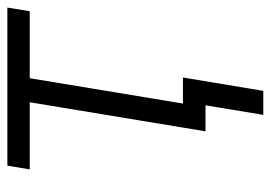

<svg xmlns="http://www.w3.org/2000/svg" viewBox="-126 -450 732 519"><g transform="rotate(-90 239.5 -190.0)"><path d="M144.5 0 223.1 -475.1H41.5L51.8 -535.6H479L469.2 -475.1H288.1L209.5 0ZM189 156.2 214.8 0H172.9L183.1 -61H290L253.9 156.2Z"/></g></svg>

Font: Inter 20pt Light
Style: Italic
Weight: 300
Italic angle: -9.3988°
Version: Version 4.001;git-66647c0bb